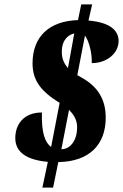

<svg xmlns="http://www.w3.org/2000/svg" viewBox="-20 -780 563 879"><path d="M199 -39 174 79H223L247 -38C389 -40 464 -118 464 -241C464 -318 434 -377 362 -420L334 -436L369 -617C387 -593 402 -538 400 -491C470 -491 525 -537 523 -596C520 -646 477 -678 385 -686L402 -760H352L337 -688C206 -684 129 -613 129 -490C129 -410 169 -361 253 -309L214 -107C187 -127 169 -170 172 -265C86 -265 50 -208 50 -148C50 -85 99 -48 199 -39ZM320 -627 291 -468C274 -489 263 -509 263 -543C263 -599 294 -621 320 -627ZM261 -97 296 -277C325 -248 333 -223 333 -197C333 -134 299 -96 261 -97Z"/></svg>

Font: Noto Serif ExtraCondensed Black
Style: Italic
Weight: 900
Width: 2
Italic angle: -12°
Designer: Monotype Design Team
Foundry: Monotype Imaging Inc.
Version: Version 2.014